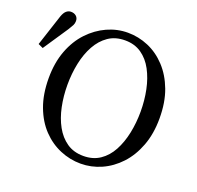

<svg xmlns="http://www.w3.org/2000/svg" viewBox="-132 -818 991 965"><g transform="rotate(20 363.5 -335.5)"><path d="M394 15Q337 15 283.5 -7.5Q230 -30 188 -74Q146 -118 121.5 -183.5Q97 -249 97 -335Q97 -417 121.5 -482Q146 -547 188.5 -592Q231 -637 284 -661Q337 -685 394 -685Q451 -685 504 -662.5Q557 -640 599 -595Q641 -550 665.5 -485Q690 -420 690 -334Q690 -252 665.5 -187Q641 -122 599 -77Q557 -32 504 -8.5Q451 15 394 15ZM394 -26Q445 -26 482 -51Q519 -76 542.5 -119.5Q566 -163 577.5 -218.5Q589 -274 589 -334Q589 -394 577.5 -449.5Q566 -505 542.5 -549Q519 -593 482 -618.5Q445 -644 394 -644Q342 -644 305 -618.5Q268 -593 244 -549.5Q220 -506 208.5 -450.5Q197 -395 197 -335Q197 -275 208.5 -219.5Q220 -164 244 -120.5Q268 -77 305 -51.5Q342 -26 394 -26ZM-9 -478 46 -646Q54 -668 65 -677Q76 -686 89 -686Q106 -686 117 -676.5Q128 -667 128 -650Q128 -638 123 -628Q118 -618 106 -599L17 -466Z"/></g></svg>

Font: Source Serif 4 Subhead
Style: Regular
Weight: 400
Designer: Frank Grießhammer
Foundry: Adobe Systems Incorporated
Version: Version 4.004;hotconv 1.0.117;makeotfexe 2.5.65602